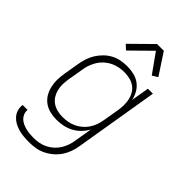

<svg xmlns="http://www.w3.org/2000/svg" viewBox="-285 -850 1170 1170"><g transform="rotate(45 300.0 -264.5)"><path d="M210 223Q187 223 164 221Q141 219 119.5 213Q98 207 79.5 197Q61 187 46.5 171Q32 155 25.5 134Q19 113 22 90H65Q63 107 69 122.5Q75 138 86.5 149Q98 160 113 167Q128 174 144.5 178Q161 182 178 183.5Q195 185 212 185Q235 185 258 180.5Q281 176 302 165.5Q323 155 341.5 138.5Q360 122 372.5 101.5Q385 81 392.5 59Q400 37 403 14L422 -98Q408 -73 387 -51.5Q366 -30 340 -16.5Q314 -3 286.5 2.5Q259 8 232 8Q203 8 175.5 1.5Q148 -5 125.5 -21Q103 -37 89 -60.5Q75 -84 68.5 -111Q62 -138 62.5 -167Q63 -196 68 -226L85 -326Q89 -352 97.5 -378Q106 -404 121 -428Q136 -452 156.5 -472Q177 -492 201.5 -505Q226 -518 253 -523Q280 -528 307 -528Q337 -528 365.5 -521Q394 -514 416 -497.5Q438 -481 452.5 -456Q467 -431 472 -403L492 -520H535L445 21Q441 48 431.5 75Q422 102 406 126Q390 150 367 169.5Q344 189 318 201.5Q292 214 264.5 218.5Q237 223 210 223ZM246 -30Q268 -30 290.5 -34Q313 -38 334.5 -48Q356 -58 375 -74.5Q394 -91 406.5 -110.5Q419 -130 427 -152.5Q435 -175 438 -197L455 -297Q459 -321 459.5 -345Q460 -369 455 -391.5Q450 -414 438.5 -433.5Q427 -453 408.5 -466Q390 -479 367 -484.5Q344 -490 320 -490Q298 -490 274.5 -485.5Q251 -481 229.5 -470.5Q208 -460 189.5 -443.5Q171 -427 158.5 -406.5Q146 -386 138 -364Q130 -342 127 -319L110 -219Q106 -195 105.5 -171.5Q105 -148 110.5 -126Q116 -104 128 -85Q140 -66 158.5 -53.5Q177 -41 199.5 -35.5Q222 -30 246 -30ZM233 -590 203 -618 339 -752H397L487 -615L452 -593L363 -718Z"/></g></svg>

Font: Iosevka Aile XLt Obl
Style: Regular
Weight: 200
Italic angle: -9°
Designer: Belleve Invis
Foundry: Belleve Invis
Version: Version 31.1.0; ttfautohint (v1.8.4)